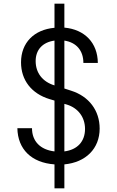

<svg xmlns="http://www.w3.org/2000/svg" viewBox="-20 -890 640 1050"><path d="M332 -406V-668C398 -658 436 -613 436 -546H515C514 -656 443 -729 332 -739V-870H278V-738C166 -728 95 -656 95 -549C95 -452 152 -378 251 -348L278 -340V-62C200 -71 155 -118 155 -189H75C77 -74 152 0 278 9V140H332V9C449 -2 525 -77 525 -187C525 -285 467 -363 369 -394ZM175 -556C175 -618 213 -659 278 -668V-423C212 -443 175 -492 175 -556ZM332 -322 346 -318C408 -299 445 -248 445 -185C445 -116 403 -71 332 -62Z"/></svg>

Font: Tekne LDO Light
Style: Regular
Weight: 300
Monospace: yes
Designer: Alessio Laiso, Mario Rullo, Paolo Rosset
Foundry: Alessio Laiso
Version: Version 1.000;hotconv 1.0.109;makeotfexe 2.5.65596